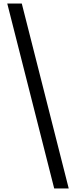

<svg xmlns="http://www.w3.org/2000/svg" viewBox="-20 -871 429 1084"><path d="M286 193 21 -851H103L368 193Z"/></svg>

Font: Noto Sans Tamil UI SemiCondensed
Style: Regular
Weight: 400
Width: 4
Designer: Jelle Bosma - Monotype Design Team
Foundry: Monotype Imaging Inc.
Version: Version 2.004; ttfautohint (v1.8.4.7-5d5b)